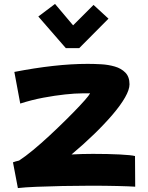

<svg xmlns="http://www.w3.org/2000/svg" viewBox="-20 -878 754 977"><path d="M71 79 46 -52Q59 -57 77 -61Q108 -81 148.5 -114.5Q189 -148 232 -188Q275 -228 315 -267.5Q355 -307 385 -339Q415 -371 429 -389Q434 -396 436 -399.5Q438 -403 438 -404Q438 -403 424 -403Q410 -403 399 -403Q363 -403 311.5 -397.5Q260 -392 201 -381Q142 -370 83 -351L53 -512Q156 -532 249.5 -542.5Q343 -553 426 -553Q458 -553 494.5 -551Q531 -549 564 -539.5Q597 -530 618 -508.5Q639 -487 639 -449Q639 -422 616.5 -382.5Q594 -343 553.5 -295.5Q513 -248 459.5 -196Q406 -144 344 -92Q399 -95 453 -95Q530 -95 589 -92Q648 -89 667 -84L668 72Q640 70 578 68.5Q516 67 441 67Q371 67 298.5 68.5Q226 70 165.5 72.5Q105 75 71 79ZM315 -633 175 -794 260 -858 352 -749 456 -853 532 -783 383 -633Z"/></svg>

Font: KN Bobohei
Style: Bold
Weight: 700
Designer: Kingnam Type Foundry
Version: Version 1.710;March 18, 2023